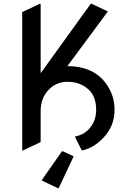

<svg xmlns="http://www.w3.org/2000/svg" viewBox="-20 -777 700 1017"><path d="M97.7 19.5V-712.9L190.4 -756.8H195.3V-389.2L460.4 -756.8H465.3L551.3 -716.3L336.9 -426.8Q471.2 -426.8 538.6 -338.4Q586.9 -274.9 586.9 -194.8Q586.9 -111.8 530.8 -50.8Q481.4 3.9 418 19.5H413.1L376.5 -53.2Q420.9 -62.5 446.8 -88.9Q489.3 -131.8 489.3 -194.8Q489.3 -263.7 452.1 -299.8Q407.2 -343.8 336.9 -343.8Q272.9 -343.8 230.5 -293.5Q195.3 -252 195.3 -187.5V-24.4L102.5 19.5ZM291 219.7H286.1L200.2 178.7L308.1 24.4H313L370.1 51.3Z"/></svg>

Font: Nova Oval
Style: Book
Weight: 400
Version: Version 2.000